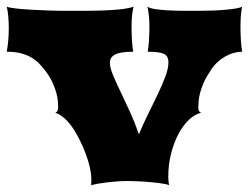

<svg xmlns="http://www.w3.org/2000/svg" viewBox="-34 -542 729 562"><path d="M232.4 0Q232.9 -3.4 233.2 -8.1Q233.4 -12.7 233.4 -16.6Q233.4 -37.6 225.1 -66.9Q216.8 -96.2 200.2 -130.4Q183.1 -165.5 164.6 -186Q146 -206.5 127.9 -211.9Q136.2 -214.8 136.2 -227.5Q136.2 -233.9 135.5 -244.9Q134.8 -255.9 130.9 -270.3Q127 -284.7 119.1 -301.8Q111.3 -318.8 96.7 -337.4Q88.4 -348.1 78.9 -357.7Q69.3 -367.2 56.4 -374.5Q43.5 -381.8 26.4 -386.2Q9.3 -390.6 -14.2 -390.6Q-11.7 -404.8 -10 -421.6Q-8.3 -438.5 -8.3 -459Q-8.3 -477.1 -9.8 -493.9Q-11.2 -510.7 -14.2 -522.5Q-6.8 -519.5 11.5 -517.3Q29.8 -515.1 55.2 -513.7Q80.6 -512.2 109.9 -511.2Q139.2 -510.3 168.5 -510.3Q199.7 -510.3 228.5 -510.5Q257.3 -510.7 282 -512Q306.6 -513.2 325.9 -515.6Q345.2 -518.1 356.9 -522.5Q354 -510.3 352.5 -496.1Q351.1 -481.9 351.1 -463.9Q351.1 -443.4 352.3 -424.1Q353.5 -404.8 356 -390.6Q319.3 -390.6 303.5 -382.8Q287.6 -375 287.6 -357.9Q287.6 -344.7 296.4 -323.2Q305.2 -301.8 318.4 -274.4Q331.5 -247.1 346.2 -215.1Q360.8 -183.1 372.6 -148.9Q385.3 -179.7 400.4 -210Q415.5 -240.2 428.5 -267.6Q441.4 -294.9 450.2 -318.4Q459 -341.8 459 -359.4Q459 -378.9 444.8 -384.8Q430.7 -390.6 398.4 -390.6Q400.9 -404.8 402.1 -424.1Q403.3 -443.4 403.3 -463.9Q403.3 -499 397.5 -522.5Q403.8 -518.1 418.7 -515.6Q433.6 -513.2 453.1 -512Q472.7 -510.7 494.9 -510.5Q517.1 -510.3 538.6 -510.3Q562.5 -510.3 585 -511Q607.4 -511.7 625.7 -513.4Q644 -515.1 657 -517.3Q669.9 -519.5 674.8 -522.5Q672.4 -512.7 671.1 -497.1Q669.9 -481.4 669.9 -463.9Q669.9 -443.4 671.1 -424.1Q672.4 -404.8 674.8 -390.6Q663.1 -390.6 650.4 -387.2Q637.7 -383.8 625.2 -376.7Q612.8 -369.6 601.3 -358.9Q589.8 -348.1 581.5 -334Q569.8 -316.9 562.7 -301Q555.7 -285.2 552 -271.2Q548.3 -257.3 547.4 -246.1Q546.4 -234.9 546.4 -227.5Q546.4 -214.8 554.7 -211.9Q536.6 -208 519.3 -191.7Q502 -175.3 488.5 -150.1Q475.1 -125 466.8 -92.5Q458.5 -60.1 458.5 -24.4Q458.5 -17.6 459.2 -11.5Q460 -5.4 460.9 0Q456.5 -2.4 442.4 -4.6Q428.2 -6.8 409.9 -8.5Q391.6 -10.3 372.6 -11.2Q353.5 -12.2 339.8 -12.2Q324.7 -12.2 308.8 -11Q293 -9.8 278.6 -8.1Q264.2 -6.3 252 -4.2Q239.7 -2 232.4 0Z"/></svg>

Font: Arbutus
Style: Regular
Weight: 400
Designer: Karolina Lach
Foundry: Sorkin Type Co.
Version: Version 1.002